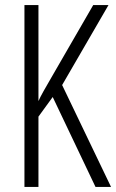

<svg xmlns="http://www.w3.org/2000/svg" viewBox="-20 -800 456 754"><path d="M416 -66H355L187 -419L131 -342V-66H76V-780H131V-403Q137 -417 151 -442Q165 -467 186 -503L346 -780H406L224 -466Z"/></svg>

Font: Noto Sans Malayalam UI ExtraCondensed Light
Style: Regular
Weight: 300
Width: 2
Designer: Jelle Bosma - Monotype Design Team
Foundry: Monotype Imaging Inc.
Version: Version 2.104; ttfautohint (v1.8.4.7-5d5b)